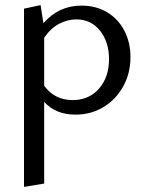

<svg xmlns="http://www.w3.org/2000/svg" viewBox="-20 -443 571 752"><path d="M491 -219Q491 -156 462.5 -104.5Q434 -53 385 -23.5Q336 6 276 6Q198 6 153 -44V276L74 289V-409L139 -423L150 -352Q210 -421 299 -421Q356 -421 399.5 -395Q443 -369 467 -323Q491 -277 491 -219ZM407 -212Q407 -278 372 -322.5Q337 -367 279 -367Q244 -367 211 -349.5Q178 -332 153 -295V-107Q194 -51 265 -51Q328 -51 367.5 -95.5Q407 -140 407 -212Z"/></svg>

Font: Ysabeau Medium
Style: Regular
Weight: 500
Designer: Christian Thalmann (Catharsis Fonts)
Version: Version 0.003